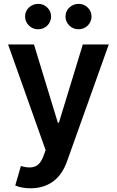

<svg xmlns="http://www.w3.org/2000/svg" viewBox="-20 -780 616 1012"><path d="M141.3 212.4Q94.8 212.4 60.4 197.8L90.2 94.8Q114.7 102.6 135.7 102.6Q159.8 102.6 177.2 90.6Q194.6 78.5 207.7 46.2L220.5 11.4L22.7 -545.5H159.1L284.8 -133.5H290.5L416.5 -545.5H553.3L333.1 71Q321.7 103 304.5 129.1Q287.3 155.2 263.5 173.7Q239.7 192.1 209.2 202.2Q178.6 212.4 141.3 212.4ZM181.1 -625.7Q152 -625.7 132.1 -645.6Q112.2 -666.2 112.2 -692.5Q112.2 -707.7 117.9 -720Q123.6 -732.2 133.2 -741.1Q142.8 -750 155.2 -754.8Q167.6 -759.6 181.1 -759.6Q209.9 -759.6 229.4 -740.1Q249.3 -720.9 249.3 -692.5Q249.3 -679.7 244.3 -667.6Q239.3 -655.5 230.5 -646.3Q221.6 -637.1 209 -631.4Q196.4 -625.7 181.1 -625.7ZM394.2 -625.7Q365.1 -625.7 345.2 -645.6Q325.3 -666.2 325.3 -692.5Q325.3 -707.7 331 -720Q336.6 -732.2 346.2 -741.1Q355.8 -750 368.3 -754.8Q380.7 -759.6 394.2 -759.6Q422.9 -759.6 442.5 -740.1Q462.4 -720.9 462.4 -692.5Q462.4 -679.7 457.4 -667.6Q452.4 -655.5 443.5 -646.3Q434.7 -637.1 422.1 -631.4Q409.4 -625.7 394.2 -625.7Z"/></svg>

Font: Linik Sans SemiBold
Style: Regular
Weight: 600
Designer: Fonts by Rasmus Andersson / Changes by Cristiano Sobral with parts from Marc Monis
Foundry: rsms
Version: Version 3.020; ttfautohint (v1.6)